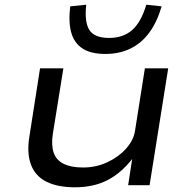

<svg xmlns="http://www.w3.org/2000/svg" viewBox="-20 -786 807 815"><path d="M298 9Q225 9 177.5 -14.5Q130 -38 111.5 -87Q93 -136 105 -208L150 -496H249L204 -216Q197 -169 208 -137.5Q219 -106 250.5 -90.5Q282 -75 333 -75Q388 -75 436 -97.5Q484 -120 515.5 -155.5Q547 -191 553 -230L595 -496H694L615 0H524L541 -111Q494 -51 435.5 -21Q377 9 298 9ZM427 -557Q366 -557 330.5 -580Q295 -603 282.5 -647.5Q270 -692 278 -759L346 -766Q338 -692 359.5 -658.5Q381 -625 443 -625Q503 -625 541 -658.5Q579 -692 601 -766L666 -759Q647 -693 614 -648Q581 -603 534 -580Q487 -557 427 -557Z"/></svg>

Font: Nunito Sans 7pt Expanded
Style: Italic
Weight: 400
Width: 7
Italic angle: -9°
Designer: Vernon Adams
Foundry: Vernon Adams
Version: Version 3.101;gftools[0.9.27]